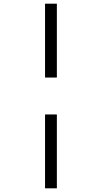

<svg xmlns="http://www.w3.org/2000/svg" viewBox="-20 -780 501 1040"><path d="M224 -760H288V-360H224ZM224 -160H288V240H224Z"/></svg>

Font: Noto Serif CondExtraBold
Style: Italic
Weight: 800
Width: 3
Italic angle: -12°
Designer: Monotype Design Team
Foundry: Monotype Imaging Inc.
Version: Version 1.001